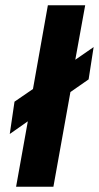

<svg xmlns="http://www.w3.org/2000/svg" viewBox="-20 -708 375 728"><path d="M182.5 0H41L85.5 -248L17 -200L35 -322.5L105 -370.5L161.5 -688H303L265.5 -481.5L335 -529.5L316 -407L247 -359Z"/></svg>

Font: Lucymar Sans
Style: Bold Italic
Weight: 700
Italic angle: -10°
Foundry: The League of Moveable Type (original font) / Main changes by Cristiano Sobral with portions from Mirco Monsees
Version: Version 2.00;August 30, 2020;FontCreator 13.0.0.2681 64-bit